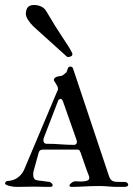

<svg xmlns="http://www.w3.org/2000/svg" viewBox="-29 -732 522 752"><path d="M-9.3 -13.7Q-9.3 -15.6 -6.6 -19.5Q-3.9 -23.4 1.5 -23.4Q9.3 -23.4 18.3 -25.9Q27.3 -28.3 35.9 -33.4Q44.4 -38.6 52 -46.6Q59.6 -54.7 64.9 -65.9L194.3 -372.6Q194.8 -373.5 196.5 -377.2Q198.2 -380.9 198.2 -383.3Q198.2 -388.7 195.8 -394Q193.4 -399.4 190.2 -404.1Q187 -408.7 184.6 -412.4Q182.1 -416 182.1 -418.9Q182.1 -423.8 185.5 -426.8Q189 -429.7 193.6 -431.4Q198.2 -433.1 203.6 -433.6Q209 -434.1 212.9 -435.1Q217.3 -437 222.7 -441.7Q228 -446.3 231.4 -449.2Q232.9 -451.7 233.9 -455.6Q234.9 -459.5 236.1 -462.9Q237.3 -466.3 239.5 -468.8Q241.7 -471.2 245.6 -471.2Q255.4 -471.2 257.3 -462.9L397 -44.9Q399.9 -35.6 403.6 -30.5Q407.2 -25.4 412.6 -22.9Q418 -20.5 424.6 -20Q431.2 -19.5 439.9 -19.5H457.5Q461.9 -19.5 464.4 -18.6Q466.8 -18.6 470 -15.1Q473.1 -11.7 473.1 -9.3Q473.1 -1.5 464.4 -1Q463.4 0 457.5 0H429.7Q415.5 0 397 -1.7Q378.4 -3.4 359.9 -3.4Q329.6 -3.4 301.3 -1.7Q272.9 0 251 0Q248.5 0 245.8 -1Q243.2 -2 243.2 -4.9Q243.2 -7.8 245.6 -10.7Q248 -13.7 251.5 -16.4Q254.9 -19 259 -20.5Q263.2 -22 266.6 -22Q271.5 -22 276.4 -21.5Q281.2 -21 287.1 -21Q302.7 -21 312.5 -24.4Q320.8 -27.3 320.8 -36.1Q320.8 -37.1 320.3 -38.6Q319.8 -40 319.3 -43Q317.4 -47.4 313 -59.3Q308.6 -71.3 303.7 -85.4Q298.8 -99.6 294.2 -112.8Q289.6 -126 287.1 -133.3Q285.2 -137.7 283 -141.8Q280.8 -146 275.4 -146H138.2Q126 -146 122.6 -134.3L103 -63.5Q102.1 -60.1 101.6 -57.6Q101.1 -55.2 101.1 -50.8Q101.1 -43 102.3 -38.3Q103.5 -33.7 106.2 -30.8Q108.9 -27.8 113.5 -26.6Q118.2 -25.4 125.5 -24.4Q127.9 -24.4 133.5 -23.7Q139.2 -22.9 145.5 -22Q151.9 -21 157.5 -20.3Q163.1 -19.5 165.5 -19.5Q168 -18.6 172.6 -14.9Q177.2 -11.2 177.2 -6.8Q177.2 -4.4 175.3 -2.2Q173.3 0 168 0H152.8Q145 0 131.6 -0.5Q118.2 -1 104.5 -1Q91.3 -1 72.8 -0.5Q54.2 0 34.7 0Q32.2 0 24.9 -0.7Q17.6 -1.5 10 -3.2Q2.4 -4.9 -3.4 -7.6Q-9.3 -10.3 -9.3 -13.7ZM141.6 -189.5Q141.1 -188.5 141.1 -184.1V-181.6Q141.1 -176.3 144.3 -172.6Q147.5 -168.9 152.8 -168.9Q182.6 -168.9 209.2 -166.7Q235.8 -164.6 260.7 -164.6Q266.1 -164.6 269 -167.7Q272 -170.9 272 -173.8V-179.2Q272 -180.2 271.5 -181.2Q270.5 -182.6 270 -186L217.8 -334.5Q213.9 -344.7 208.5 -344.7Q206.1 -344.7 203.1 -342.8Q200.2 -340.8 199.2 -338.9ZM72.3 -677.7Q72.3 -693.4 79.3 -702.9Q86.4 -712.4 105 -712.4Q119.6 -712.4 132.6 -706.3Q145.5 -700.2 152.3 -688Q189 -625.5 215.8 -585.9Q242.7 -546.4 253.9 -523.9Q254.4 -522.9 254.4 -521.5Q254.4 -520 254.4 -519Q254.4 -513.7 248.5 -511.2Q242.7 -508.8 238.8 -508.8H235.8Q234.4 -508.8 233.4 -509.8Q219.2 -522.5 201.7 -538.3Q184.1 -554.2 166.3 -570.3Q148.4 -586.4 131.6 -601.6Q114.7 -616.7 102.5 -627.9Q89.8 -640.1 81.1 -653.8Q72.3 -667.5 72.3 -677.7Z"/></svg>

Font: IM FELL French Canon SC
Style: Regular
Weight: 400
Designer: Igino Marini
Foundry: Igino Marini
Version: 3.00